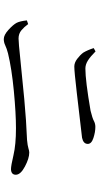

<svg xmlns="http://www.w3.org/2000/svg" viewBox="231 -878 537 1040"><g transform="rotate(90 500.0 -357.5)"><path d="M759 -564Q759 -540 726 -533Q598 -518 482.5 -504.5Q367 -491 340 -491Q319 -491 298.5 -506.5Q278 -522 265 -539Q251 -562 240 -596L258 -606Q286 -578 307.5 -564.5Q329 -551 351 -551Q416 -551 579 -579Q620 -589 634.5 -597Q649 -605 667 -605Q695 -605 727 -594.5Q759 -584 759 -564ZM103 -179Q94 -197 90 -234L110 -241Q125 -220 143.5 -204.5Q162 -189 188 -189Q210 -189 304 -199Q398 -209 516.5 -220Q635 -231 738 -235Q769 -238 783 -242.5Q797 -247 806 -247Q837 -247 881.5 -223.5Q926 -200 926 -174Q926 -149 896 -148Q877 -148 820 -161.5Q763 -175 674 -175Q593 -175 472.5 -163.5Q352 -152 269 -132Q242 -125 225.5 -117Q209 -109 191 -109Q169 -109 141 -134.5Q113 -160 103 -179Z"/></g></svg>

Font: Han-Nom Khai
Style: Regular
Weight: 400
Version: Version 1.200;June 22, 2023;FontCreator 14.0.0.2814 64-bit